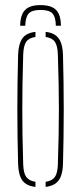

<svg xmlns="http://www.w3.org/2000/svg" viewBox="-20 -729 318 753"><path d="M139 -709Q181 -709 199.8 -690.2Q218.5 -671.5 219 -628H199Q198.5 -662.5 185.8 -676.2Q173 -690 139 -690Q105.5 -690 92.8 -676.2Q80 -662.5 79 -628H59Q60 -671.5 78.5 -690.2Q97 -709 139 -709ZM51 -85Q49.5 -138.5 48.8 -192.2Q48 -246 48 -299.5Q48 -353 48.8 -406.8Q49.5 -460.5 51 -514Q52.5 -557 67.8 -578.5Q83 -600 119 -604V-584Q93.5 -580.5 82.8 -565Q72 -549.5 71 -514Q69 -450.5 68.2 -399Q67.5 -347.5 67.5 -299.5Q67.5 -251.5 68.2 -200Q69 -148.5 71 -85Q72 -50 83.2 -34.8Q94.5 -19.5 119 -16V4Q83 0 67.8 -21.2Q52.5 -42.5 51 -85ZM159 4V-16Q184 -19.5 195 -34.8Q206 -50 207 -85Q209 -148.5 210 -200Q211 -251.5 211 -299.5Q211 -347.5 210 -399Q209 -450.5 207 -514Q206 -549.5 195.2 -565Q184.5 -580.5 159 -584V-604Q183 -601.5 197.5 -591Q212 -580.5 219 -561.8Q226 -543 227 -514Q228.5 -460.5 229.2 -406.8Q230 -353 230 -299.5Q230 -246 229.2 -192.2Q228.5 -138.5 227 -85Q226 -57 219 -38.2Q212 -19.5 197.5 -9.2Q183 1 159 4Z"/></svg>

Font: Big Shoulders Stencil Display Thin Thin
Style: Regular
Weight: 250
Version: Version 2.001